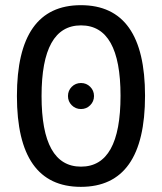

<svg xmlns="http://www.w3.org/2000/svg" viewBox="-20 -707 626 742"><path d="M292.5 15.1Q45.4 15.1 45.4 -335.9Q45.4 -687 292.5 -687Q540.5 -687 540.5 -336.9Q540.5 15.1 292.5 15.1ZM293 -63Q445.8 -63 445.8 -336.9Q445.8 -608.9 293 -608.9Q140.6 -608.9 140.6 -335.9Q140.6 -63 293 -63ZM293 -285.6Q272 -285.6 257.3 -300.3Q242.7 -314.9 242.7 -335.9Q242.7 -356.9 257.3 -371.6Q272 -386.2 293 -386.2Q314 -386.2 328.6 -371.6Q343.3 -356.9 343.3 -335.9Q343.3 -314.9 328.6 -300.3Q314 -285.6 293 -285.6Z"/></svg>

Font: Cadman
Style: Regular
Weight: 400
Designer: Paul James MIller
Foundry: High-Logic / Made with FontCreator
Version: Version 2.114;March 28, 2021;FontCreator 13.0.0.2683 64-bit